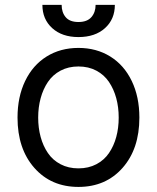

<svg xmlns="http://www.w3.org/2000/svg" viewBox="-20 -747 637 779"><path d="M367.9 -727.3H446Q446 -669 405.9 -632.8Q365.8 -596.6 298.3 -596.6Q231.9 -596.6 191.9 -632.8Q152 -669 152 -727.3H230.1Q230.1 -696.7 246.6 -677.2Q263.1 -657.7 298.3 -657.7Q333.5 -657.7 350.7 -677.4Q367.9 -697.1 367.9 -727.3ZM51.1 -269.9Q51.1 -354 82 -418.3Q112.9 -482.6 169 -517.6Q225.1 -552.6 298.3 -552.6Q371.4 -552.6 427.6 -517.6Q483.7 -482.6 514.6 -418.3Q545.5 -354 545.5 -269.9Q545.5 -143.1 477.3 -65.9Q409.1 11.4 298.3 11.4Q187.5 11.4 119.3 -65.9Q51.1 -143.1 51.1 -269.9ZM225.7 -80.6Q257.5 -63.9 298.3 -63.9Q339.1 -63.9 370.9 -80.6Q402.7 -97.3 422.2 -126.1Q441.8 -154.8 451.7 -191.4Q461.6 -228 461.6 -269.9Q461.6 -311.8 451.7 -348.5Q441.8 -385.3 422.2 -414.4Q402.7 -443.5 370.9 -460.4Q339.1 -477.3 298.3 -477.3Q257.5 -477.3 225.7 -460.4Q193.9 -443.5 174.4 -414.4Q154.8 -385.3 144.9 -348.5Q134.9 -311.8 134.9 -269.9Q134.9 -228 144.9 -191.4Q154.8 -154.8 174.4 -126.1Q193.9 -97.3 225.7 -80.6Z"/></svg>

Font: TID UI
Style: Regular
Weight: 400
Designer: The TID Project Authors
Foundry: Bakken & Bæck
Version: Version 1.001;hotconv 1.0.109;makeotfexe 2.5.65596